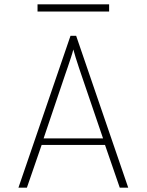

<svg xmlns="http://www.w3.org/2000/svg" viewBox="-20 -865 676 885"><path d="M65 0 305 -700H331L571 0H532L464 -197H172L104 0ZM181 -227H455L353 -526Q350.5 -533 343.5 -554.2Q336.5 -575.5 329 -599Q321.5 -622.5 318 -637Q314.5 -622.5 306.8 -599Q299 -575.5 291.8 -554.2Q284.5 -533 282 -526ZM153 -812V-845H483V-812Z"/></svg>

Font: Overpass Thin
Style: Regular
Weight: 250
Designer: Delve Withrington, Dave Bailey, Thomas Jockin
Foundry: Delve Fonts LLC
Version: Version 4.000